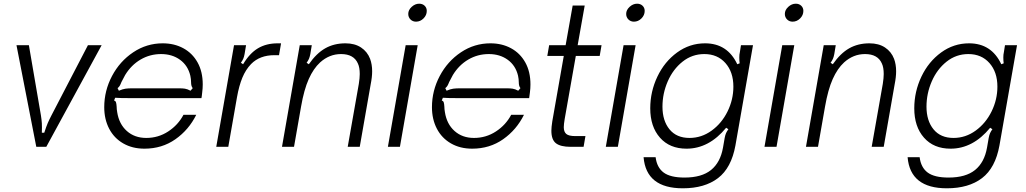

<svg xmlns="http://www.w3.org/2000/svg" viewBox="-20 -793 5542 1037"><path d="M176 0 69 -549H136L201 -170Q205 -145 206 -127Q207 -109 206 -76H219Q230 -110 238 -128.5Q246 -147 258 -170L455 -549H529L230 0Z M543 -214Q543 -303 585 -382.5Q627 -462 699.5 -510.5Q772 -559 859 -559Q921 -559 970 -532.5Q1019 -506 1047 -456Q1075 -406 1075 -337Q1075 -316 1072 -293Q1070 -272 1068 -263H684Q627 -263 602 -265L596 -250Q604 -248 606.5 -240.5Q609 -233 610 -217Q610 -204 613 -187Q623 -123 665 -85.5Q707 -48 770 -48Q835 -48 888.5 -83Q942 -118 971 -173H1040Q1000 -92 927.5 -41Q855 10 760 10Q695 10 645.5 -18.5Q596 -47 569.5 -98Q543 -149 543 -214ZM622 -303Q643 -312 658 -314Q673 -316 693 -316H948Q966 -316 979 -314Q992 -312 1009 -303L1021 -317Q1012 -327 1012 -349Q1012 -365 1008 -384Q995 -439 952.5 -470Q910 -501 850 -501Q790 -501 739.5 -471.5Q689 -442 656 -388Q650 -378 636 -350Q631 -337 626.5 -329.5Q622 -322 615 -317Z M1148 0 1244 -549H1309L1301 -501Q1298 -485 1293.5 -475Q1289 -465 1281 -454L1293 -446Q1328 -505 1373 -532Q1418 -559 1480 -559H1498L1487 -495H1462Q1383 -495 1336 -447Q1307 -417 1289 -373.5Q1271 -330 1260 -268L1213 0Z M1503 0 1599 -549H1664L1656 -501Q1653 -485 1648.5 -475Q1644 -465 1636 -454L1648 -446Q1689 -505 1736.5 -532Q1784 -559 1846 -559Q1896 -559 1930 -536.5Q1964 -514 1979 -475Q1990 -445 1990 -408Q1990 -377 1982 -337L1923 0H1858L1918 -340Q1923 -372 1923 -393Q1923 -429 1913 -450Q1891 -501 1822 -501Q1759 -501 1709 -456Q1673 -423 1647.5 -366Q1622 -309 1606 -217L1568 0Z M2140 0H2075L2171 -549H2236ZM2185 -718Q2185 -739 2203.5 -756Q2222 -773 2244 -773Q2262 -773 2273.5 -762Q2285 -751 2285 -734Q2285 -711 2267.5 -693.5Q2250 -676 2227 -676Q2209 -676 2197 -688Q2185 -700 2185 -718Z M2313 -214Q2313 -303 2355 -382.5Q2397 -462 2469.5 -510.5Q2542 -559 2629 -559Q2691 -559 2740 -532.5Q2789 -506 2817 -456Q2845 -406 2845 -337Q2845 -316 2842 -293Q2840 -272 2838 -263H2454Q2397 -263 2372 -265L2366 -250Q2374 -248 2376.5 -240.5Q2379 -233 2380 -217Q2380 -204 2383 -187Q2393 -123 2435 -85.5Q2477 -48 2540 -48Q2605 -48 2658.5 -83Q2712 -118 2741 -173H2810Q2770 -92 2697.5 -41Q2625 10 2530 10Q2465 10 2415.5 -18.5Q2366 -47 2339.5 -98Q2313 -149 2313 -214ZM2392 -303Q2413 -312 2428 -314Q2443 -316 2463 -316H2718Q2736 -316 2749 -314Q2762 -312 2779 -303L2791 -317Q2782 -327 2782 -349Q2782 -365 2778 -384Q2765 -439 2722.5 -470Q2680 -501 2620 -501Q2560 -501 2509.5 -471.5Q2459 -442 2426 -388Q2420 -378 2406 -350Q2401 -337 2396.5 -329.5Q2392 -322 2385 -317Z M3062 0Q3008 0 2983 -19Q2958 -38 2958 -87Q2958 -105 2963 -138L3025 -491H2936L2946 -549H3035L3073 -763H3138L3100 -549H3229L3219 -491H3090L3030 -151Q3025 -121 3025 -106Q3025 -81 3038.5 -69.5Q3052 -58 3087 -58H3142L3132 0Z M3317 0H3252L3348 -549H3413ZM3362 -718Q3362 -739 3380.5 -756Q3399 -773 3421 -773Q3439 -773 3450.5 -762Q3462 -751 3462 -734Q3462 -711 3444.5 -693.5Q3427 -676 3404 -676Q3386 -676 3374 -688Q3362 -700 3362 -718Z M3456 56H3521Q3528 112 3564.5 139Q3601 166 3677 166Q3770 166 3820.5 125Q3871 84 3885 4L3894 -48Q3897 -64 3901.5 -74Q3906 -84 3914 -95L3902 -103Q3809 10 3688 10Q3597 10 3544.5 -49.5Q3492 -109 3492 -208Q3492 -298 3530.5 -379Q3569 -460 3637 -509.5Q3705 -559 3788 -559Q3909 -559 3962 -446L3975 -451Q3973 -464 3973 -483Q3973 -499 3976 -511L3982 -549H4047L3952 -7Q3930 114 3858 169Q3786 224 3668 224Q3470 224 3456 56ZM3941 -325Q3941 -404 3898 -452.5Q3855 -501 3784 -501Q3718 -501 3666.5 -460Q3615 -419 3586.5 -353.5Q3558 -288 3558 -217Q3558 -141 3596 -94.5Q3634 -48 3704 -48Q3769 -48 3823.5 -87.5Q3878 -127 3909.5 -191Q3941 -255 3941 -325Z M4174 0H4109L4205 -549H4270ZM4219 -718Q4219 -739 4237.5 -756Q4256 -773 4278 -773Q4296 -773 4307.5 -762Q4319 -751 4319 -734Q4319 -711 4301.5 -693.5Q4284 -676 4261 -676Q4243 -676 4231 -688Q4219 -700 4219 -718Z M4333 0 4429 -549H4494L4486 -501Q4483 -485 4478.5 -475Q4474 -465 4466 -454L4478 -446Q4519 -505 4566.5 -532Q4614 -559 4676 -559Q4726 -559 4760 -536.5Q4794 -514 4809 -475Q4820 -445 4820 -408Q4820 -377 4812 -337L4753 0H4688L4748 -340Q4753 -372 4753 -393Q4753 -429 4743 -450Q4721 -501 4652 -501Q4589 -501 4539 -456Q4503 -423 4477.5 -366Q4452 -309 4436 -217L4398 0Z M4882 56H4947Q4954 112 4990.5 139Q5027 166 5103 166Q5196 166 5246.5 125Q5297 84 5311 4L5320 -48Q5323 -64 5327.5 -74Q5332 -84 5340 -95L5328 -103Q5235 10 5114 10Q5023 10 4970.5 -49.5Q4918 -109 4918 -208Q4918 -298 4956.5 -379Q4995 -460 5063 -509.5Q5131 -559 5214 -559Q5335 -559 5388 -446L5401 -451Q5399 -464 5399 -483Q5399 -499 5402 -511L5408 -549H5473L5378 -7Q5356 114 5284 169Q5212 224 5094 224Q4896 224 4882 56ZM5367 -325Q5367 -404 5324 -452.5Q5281 -501 5210 -501Q5144 -501 5092.5 -460Q5041 -419 5012.5 -353.5Q4984 -288 4984 -217Q4984 -141 5022 -94.5Q5060 -48 5130 -48Q5195 -48 5249.5 -87.5Q5304 -127 5335.5 -191Q5367 -255 5367 -325Z"/></svg>

Font: Open Sauce Sans Light Italic
Style: Regular
Weight: 300
Italic angle: -10°
Designer: Alfredo Marco Pradil
Foundry: Creative Sauce Fz LLC
Version: Version 1.477